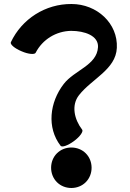

<svg xmlns="http://www.w3.org/2000/svg" viewBox="-20 -687 651 958"><path d="M158 -424C192 -490 260 -532 335 -533C402 -533 472 -509 469 -452C464 -361 351 -337 298 -268C227 -176 213 -50 282 40C289 50 319 39 349 17C379 -5 397 -31 390 -40C350 -92 335 -162 374 -212C438 -294 558 -340 563 -448C569 -570 464 -667 337 -667C207 -668 89 -593 34 -476C30 -465 54 -445 88 -431C122 -416 154 -414 158 -424ZM437 150C437 123 427 97 408 78C389 59 363 49 336 49C309 49 283 59 264 78C245 97 235 123 235 150C235 177 245 203 264 222C283 241 309 251 336 251C363 251 389 241 408 222C427 203 437 177 437 150Z"/></svg>

Font: Nupuram Expanded Bold
Style: Regular
Weight: 700
Width: 7
Designer: Santhosh Thottingal (santhosh.thottingal@gmail.com)
Foundry: SMC
Version: Version 1.000